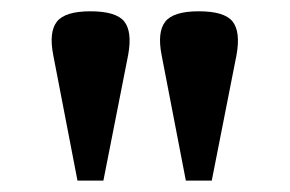

<svg xmlns="http://www.w3.org/2000/svg" viewBox="-20 -727 513 340"><path d="M74.2 -629.9Q66.4 -670.4 80.8 -688.7Q95.2 -707 140.1 -707Q185.5 -707 200 -689Q214.4 -670.9 207 -629.9L163.1 -407.2H117.2ZM266.1 -629.9Q258.3 -670.4 272.7 -688.7Q287.1 -707 332 -707Q377.4 -707 391.8 -689Q406.2 -670.9 398.9 -629.9L355 -407.2H309.1Z"/></svg>

Font: Linguistics Pro
Style: Bold
Weight: 700
Designer: Stefan Peev, Context Ltd
Foundry: Stefan Peev, Context Ltd
Version: Version 001.000